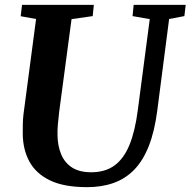

<svg xmlns="http://www.w3.org/2000/svg" viewBox="-20 -763 787 793"><path d="M678.5 -684.5 629.5 -306Q618.5 -221 594.8 -160.5Q571 -100 534.8 -62.5Q498.5 -25 449.5 -7.5Q400.5 10 340 10Q244 10 186 -18.2Q128 -46.5 101.2 -96.2Q74.5 -146 74 -210Q74 -229 74.2 -249.2Q74.5 -269.5 77 -291L129 -684.5L65.5 -696L71 -743H367.5L363 -696.5L275.5 -684L224.5 -302Q221 -274 219 -249Q217 -224 217.5 -205Q218 -161 232.5 -126Q247 -91 277.5 -71.2Q308 -51.5 356.5 -51.5Q415 -51.5 453.5 -80Q492 -108.5 515 -165.2Q538 -222 549 -307L598.5 -684L527.5 -696.5L532 -743H747L741.5 -696.5Z"/></svg>

Font: Merriweather 28pt
Style: Bold Italic
Weight: 700
Italic angle: -7.8°
Version: Version 2.101